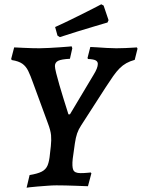

<svg xmlns="http://www.w3.org/2000/svg" viewBox="-20 -864 661 895"><path d="M236 -556Q236 -547 242 -522.5Q248 -498 257 -467.5Q266 -437 275 -407.5Q284 -378 291 -356.5Q298 -335 299 -331H306L416 -515Q436 -547 436 -566Q436 -577 426 -582.5Q416 -588 390 -589L388 -594L401 -645Q410 -645 431 -643.5Q452 -642 477 -640.5Q502 -639 522 -639Q543 -639 565 -640Q587 -641 602.5 -642Q618 -643 618 -643L621 -637L608 -585Q586 -579 569 -569.5Q552 -560 537.5 -545.5Q523 -531 507.5 -509Q492 -487 472 -456L358 -279Q346 -261 339.5 -242Q333 -223 329 -195.5Q325 -168 319 -124Q315 -87 321.5 -72Q328 -57 355 -57Q371 -57 387 -58.5Q403 -60 403 -60L406 -56L390 4Q390 4 374 3.5Q358 3 334 2Q310 1 285 0.5Q260 0 243 0Q223 0 199.5 2Q176 4 154 5.5Q132 7 118 9Q104 11 104 11L118 -48Q155 -54 174.5 -64Q194 -74 202 -93.5Q210 -113 213 -148L217 -183Q220 -211 218 -233.5Q216 -256 203 -290L134 -478Q122 -512 111.5 -533.5Q101 -555 84 -567Q67 -579 35 -584L32 -589L46 -643Q46 -643 58.5 -642.5Q71 -642 90 -641Q109 -640 129 -639.5Q149 -639 164 -639Q183 -639 208.5 -640.5Q234 -642 258 -643.5Q282 -645 298 -646.5Q314 -648 314 -648L317 -639L306 -590Q266 -588 251 -580.5Q236 -573 236 -556ZM481 -759Q481 -759 462 -753.5Q443 -748 411.5 -738.5Q380 -729 340.5 -717Q301 -705 259 -691L248 -698L237 -738Q275 -755 313.5 -774Q352 -793 383 -808.5Q414 -824 433 -834Q452 -844 452 -844L463 -838L486 -770Z"/></svg>

Font: Alegreya SemiBold
Style: Italic
Weight: 600
Italic angle: -7°
Designer: Juan Pablo del Peral
Foundry: Huerta Tipografica
Version: Version 2.009